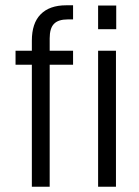

<svg xmlns="http://www.w3.org/2000/svg" viewBox="-20 -710 527 730"><path d="M185.1 -619.1Q168.9 -602.5 168.9 -564V-517.1H257.8V-463.9H168.9V0H101.1V-463.9H39.1V-517.1H101.1V-555.2Q101.1 -621.6 134.3 -655.3Q168 -689.9 231.9 -689.9H257.8V-636.2H237.8Q201.2 -636.2 185.1 -619.1ZM353 -517.1H420.9V0H353ZM353 -689H421.9V-599.1H353Z"/></svg>

Font: D-DIN Condensed
Style: Regular
Weight: 400
Width: 3
Designer: Charles Nix
Foundry: Datto Inc.
Version: Version 1.00